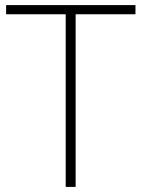

<svg xmlns="http://www.w3.org/2000/svg" viewBox="-20 -734 555 754"><path d="M277 0V-678H512V-714H4V-678H238V0Z"/></svg>

Font: Noto Sans Gurmukhi ExtraLight
Style: Regular
Weight: 200
Designer: Jelle Bosma - Monotype Design Team
Foundry: Monotype Imaging Inc.
Version: Version 2.004